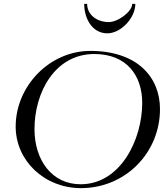

<svg xmlns="http://www.w3.org/2000/svg" viewBox="-20 -972 847 992"><path d="M398.4 0C627.9 0 806.6 -182.6 806.6 -408.2C806.6 -575.7 687 -709 446.3 -709C237.3 -709 61 -528.3 61 -317.9C61 -142.6 208.5 0 398.4 0ZM396.5 -20C248.5 -20 158.2 -144 158.2 -305.2C158.2 -493.7 263.2 -692.9 467.3 -692.9C636.2 -692.9 714.8 -580.1 714.8 -440.4C714.8 -250 602.1 -20 396.5 -20ZM534.2 -799.8C605 -799.8 679.2 -879.4 679.2 -952.1H663.1C663.1 -912.6 590.3 -857.9 541.5 -857.9C482.9 -857.9 430.2 -894 430.2 -952.1H415C415 -873 459 -799.8 534.2 -799.8Z"/></svg>

Font: Cardo
Style: Italic
Weight: 400
Designer: David J. Perry
Foundry: David J. Perry
Version: Version 0.99